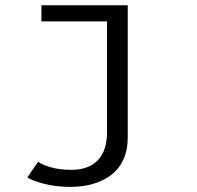

<svg xmlns="http://www.w3.org/2000/svg" viewBox="-20 -520 750 732"><path d="M467 -500V5.5Q467 52.5 450 89Q433 125.5 403 147.8Q373 170 334.2 181.2Q295.5 192.5 249.5 192.5Q191.5 192.5 146 180.2Q100.5 168 84 156.5L125.5 96.5Q137.5 107 171.8 117.2Q206 127.5 252 127.5Q318 127.5 353 90.8Q388 54 388 -15.5V-438.5H138V-500Z"/></svg>

Font: League Mono Light
Style: Regular
Weight: 300
Width: 6
Designer: Tyler Finck
Foundry: The League of Moveable Type / Tyler Finck
Version: Version 2.210